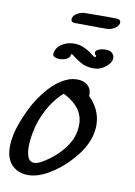

<svg xmlns="http://www.w3.org/2000/svg" viewBox="-108 -1123 815 1159"><g transform="rotate(10 300.0 -544.0)"><path d="M275 -553Q244 -527 213 -484Q175 -429 150 -361Q140 -334 131 -287.5Q122 -241 122 -201Q122 -160 133.5 -135.5Q145 -111 171 -111Q192 -111 220 -128Q297 -173 348 -240Q399 -307 399 -386Q399 -492 275 -553ZM502 -399Q502 -330 462 -259Q435 -211 383 -158Q331 -105 267.5 -68.5Q204 -32 146 -32Q110 -32 78 -48Q10 -85 10 -181Q10 -250 41 -332.5Q72 -415 107 -472Q192 -607 286 -642Q312 -652 342 -652Q377 -652 401 -634.5Q425 -617 429 -580V-576Q429 -573 427 -567Q463 -533 482.5 -490Q502 -447 502 -399ZM423 -735Q393 -735 363 -746Q347 -752 317 -772Q301 -785 289 -793Q277 -801 276 -790Q275 -774 255.5 -764.5Q236 -755 213 -755Q194 -755 182 -761.5Q170 -768 171 -779Q176 -821 214 -843Q252 -865 297 -862Q337 -859 382 -830Q387 -826 398.5 -817Q410 -808 419 -804L425 -803Q427 -807 427 -809Q427 -815 422 -818Q417 -825 417 -830Q417 -843 435.5 -851Q454 -859 477 -859Q509 -859 520 -845Q532 -832 532 -816Q532 -792 507.5 -769.5Q483 -747 457 -739Q442 -735 423 -735ZM243 -1004Q243 -1011 248 -1021Q258 -1036 276.5 -1045Q295 -1054 314 -1055L446 -1056Q490 -1056 512 -1055Q523 -1055 529.5 -1049.5Q536 -1044 536 -1035Q536 -1027 530 -1018Q521 -1003 502.5 -994Q484 -985 465 -984H407Q314 -984 267 -985Q255 -985 249 -990Q243 -995 243 -1004Z"/></g></svg>

Font: Sedgwick Ave
Style: Regular
Weight: 400
Designer: Kevin Burke, Pedro Vergani
Foundry: Google, Inc.
Version: Version 1.000